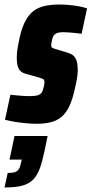

<svg xmlns="http://www.w3.org/2000/svg" viewBox="-46 -538 404 847"><path d="M116 8Q93 8 67 5.5Q41 3 17 -1Q-7 -5 -24 -10L0 -120Q9 -119 20 -118Q31 -117 42.5 -116Q54 -115 64.5 -114.5Q75 -114 83 -114Q98 -114 110 -115.5Q122 -117 130.5 -122.5Q139 -128 143 -141Q145 -148 147.5 -156.5Q150 -165 150 -177Q150 -186 144.5 -189Q139 -192 126 -196L66 -213Q47 -218 37.5 -233Q28 -248 28 -283Q28 -305 32 -328Q36 -351 40 -369Q50 -415 65.5 -444.5Q81 -474 102.5 -490Q124 -506 152.5 -512Q181 -518 215 -518Q236 -518 259 -516Q282 -514 303 -510Q324 -506 338 -501L314 -389Q301 -391 285.5 -392.5Q270 -394 256.5 -395Q243 -396 234 -396Q219 -396 209.5 -393.5Q200 -391 194 -385Q188 -379 185 -368Q184 -362 182 -354Q180 -346 180 -337Q180 -330 184 -327.5Q188 -325 198 -322L244 -308Q256 -305 268.5 -299Q281 -293 289 -277Q297 -261 297 -226Q297 -213 293.5 -192Q290 -171 285 -150Q275 -102 260.5 -71Q246 -40 226 -23Q206 -6 179 1Q152 8 116 8ZM-26 289 -12 225Q9 225 20.5 221Q32 217 38 206.5Q44 196 47 179L50 166H-4L18 62H164L152 121Q142 170 130.5 202.5Q119 235 100.5 254Q82 273 52 281Q22 289 -26 289Z"/></svg>

Font: Saira Condensed Black
Style: Italic
Weight: 900
Width: 3
Italic angle: -12°
Designer: Hector Gatti with collaboration of the Omnibus-Type team
Foundry: Omnibus-Type
Version: Version 1.101